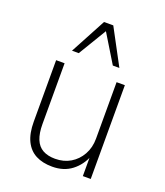

<svg xmlns="http://www.w3.org/2000/svg" viewBox="-138 -835 804 937"><g transform="rotate(20 264.0 -367.0)"><path d="M243 8Q193 8 157.5 -10.5Q122 -29 103 -68Q84 -107 84 -168V-487H128V-171Q128 -124 140.5 -93Q153 -62 179 -47.5Q205 -33 243 -33Q288 -33 322.5 -53.5Q357 -74 377.5 -110.5Q398 -147 398 -194V-487H441V0H400V-106H405Q385 -55 344 -23.5Q303 8 243 8ZM141 -557 240 -742H288L387 -557H353L264 -703L176 -557Z"/></g></svg>

Font: Nunito Sans 10pt SemiCondensed ExtraLight
Style: Regular
Weight: 250
Width: 4
Designer: Vernon Adams
Foundry: Vernon Adams
Version: Version 3.101;gftools[0.9.27]